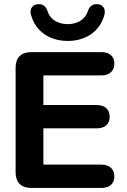

<svg xmlns="http://www.w3.org/2000/svg" viewBox="-20 -927 627 947"><path d="M134 0H481C519 0 544 -20 544 -57C544 -94 519 -115 481 -115H194V-294H458C496 -294 521 -314 521 -351C521 -388 496 -409 458 -409H194V-555H481C519 -555 544 -576 544 -613C544 -650 519 -670 481 -670H134C84 -670 57 -643 57 -593V-77C57 -27 84 0 134 0ZM314 -725C403 -725 473 -772 495 -854C503 -884 486 -904 464 -906C432 -910 420 -890 414 -874C399 -827 358 -808 314 -808C270 -808 228 -827 214 -874C208 -890 196 -910 164 -906C142 -904 124 -884 133 -854C155 -772 225 -725 314 -725Z"/></svg>

Font: SN Pro
Style: Bold
Weight: 700
Designer: Tobias Whetton
Foundry: Supernotes
Version: Version 1.003;Glyphs 3.3 (3324)